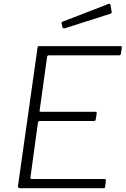

<svg xmlns="http://www.w3.org/2000/svg" viewBox="-20 -983 656 1003"><path d="M176 -733Q177 -739 178.5 -740.5Q180 -742 186 -742H611Q618 -742 616 -733L612 -703Q611 -699 609 -696.5Q607 -694 601 -694H237Q232 -694 229.5 -692.5Q227 -691 226 -686L187 -405Q186 -402 187.5 -400.5Q189 -399 193 -399H479Q483 -399 484.5 -396.5Q486 -394 485 -390L480 -358Q479 -351 470 -351H188Q179 -351 178 -341L139 -56Q138 -48 145 -48H524Q530 -48 532 -46Q534 -44 533 -39L529 -7Q528 -2 527 -1Q526 0 521 0H84Q73 0 74 -12L176 -733ZM557 -958 563 -923Q564 -919 563 -916Q562 -913 556 -911L318 -835Q313 -834 309.5 -836Q306 -838 306 -842L302 -859Q301 -868 305 -869L548 -963Q550 -964 553 -962.5Q556 -961 557 -958Z"/></svg>

Font: Libre Franklin ExtraLight
Style: Italic
Weight: 250
Italic angle: -8°
Designer: Pablo Impallari, Rodrigo Fuenzalida, Nhung Nguyen
Foundry: Impallari Type
Version: Version 3.000